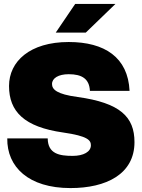

<svg xmlns="http://www.w3.org/2000/svg" viewBox="-20 -946 722 978"><path d="M339 12C521 12 665 -59 665 -222C665 -351 592 -422 375 -452C270 -466 245 -490 245 -518C245 -548 278 -568 330 -568C397 -568 435 -545 438 -483H640C632 -654 513 -732 330 -732C132 -732 26 -633 26 -508C26 -378 103 -299 302 -271C428 -253 443 -231 443 -206C443 -173 406 -152 350 -152C283 -152 224 -162 223 -241H17C15 -96 125 12 339 12ZM264 -780H417L568 -926H363Z"/></svg>

Font: Aspekta 950
Style: Regular
Weight: 950
Designer: Ivo Dolenc
Version: Version 2.000